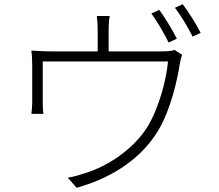

<svg xmlns="http://www.w3.org/2000/svg" viewBox="-20 -856 1040 912"><path d="M820 -672C799 -715 762 -774 737 -809L699 -792C726 -755 762 -694 781 -654ZM496 -612V-715C496 -731 497 -756 501 -780H440C443 -756 444 -731 444 -715V-612H218C185 -612 155 -614 129 -616C132 -595 133 -565 133 -545V-368C133 -352 131 -328 129 -315H186C184 -328 183 -351 183 -366V-564H778C771 -481 736 -344 680 -253C616 -150 494 -66 382 -33C356 -24 328 -16 302 -12L344 36C530 -16 660 -116 732 -237C791 -335 822 -477 833 -547C836 -566 841 -586 845 -596L809 -619C800 -615 784 -612 750 -612ZM811 -819C840 -782 872 -727 895 -682L933 -700C914 -739 875 -800 848 -836Z"/></svg>

Font: Noto Sans CJK Light
Style: Regular
Weight: 300
Designer: Ryoko NISHIZUKA (kana & ideographs); Paul D. Hunt (Latin, Greek & Cyrillic); Wenlong ZHANG (bopomofo); Sandoll Communica
Foundry: Adobe Systems Incorporated
Version: Version 1.000;PS 1;hotconv 1.0.78;makeotf.lib2.5.61930